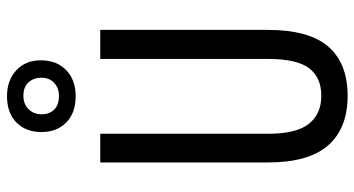

<svg xmlns="http://www.w3.org/2000/svg" viewBox="-258 -770 1037 562"><g transform="rotate(-90 261.0 -488.5)"><path d="M455 -224Q455 -103 406 -46.5Q357 10 262 10Q167 10 117 -47Q67 -104 67 -223V-714H151V-222Q151 -140 180 -103.5Q209 -67 262 -67Q316 -67 343 -103Q370 -139 370 -223V-714H455ZM261 -786Q212 -786 184 -813.5Q156 -841 156 -886Q156 -932 184 -959.5Q212 -987 261 -987Q307 -987 336.5 -960Q366 -933 366 -888Q366 -842 337.5 -814Q309 -786 261 -786ZM262 -835Q285 -835 300 -849Q315 -863 315 -886Q315 -909 301.5 -924Q288 -939 262 -939Q238 -939 223 -924Q208 -909 208 -886Q208 -863 221.5 -849Q235 -835 262 -835Z"/></g></svg>

Font: Noto Sans Bengali ExtraCondensed
Style: Regular
Weight: 400
Width: 2
Designer: Jelle Bosma - Monotype Design Team
Foundry: Monotype Imaging Inc.
Version: Version 2.003; ttfautohint (v1.8.4.7-5d5b)